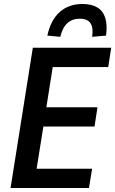

<svg xmlns="http://www.w3.org/2000/svg" viewBox="-20 -945 579 965"><path d="M33 0 145 -705H539L524 -608H245L213 -406H470L455 -309H198L164 -97H443L427 0ZM283 -760 218 -766Q235 -845 280.5 -885Q326 -925 395 -925Q441 -925 470 -907Q499 -889 509.5 -853.5Q520 -818 513 -766L443 -760Q450 -805 435 -828Q420 -851 381 -851Q343 -851 318.5 -828.5Q294 -806 283 -760Z"/></svg>

Font: Nunito Sans 10pt Condensed
Style: Bold Italic
Weight: 700
Width: 3
Italic angle: -9°
Designer: Vernon Adams
Foundry: Vernon Adams
Version: Version 3.101;gftools[0.9.27]